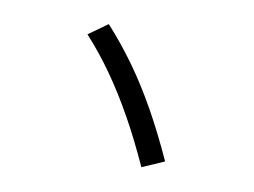

<svg xmlns="http://www.w3.org/2000/svg" viewBox="-85 -811 1170 886"><g transform="rotate(15 500.0 -367.5)"><path d="M650 -68Q584 -185 521 -277.5Q458 -370 392.5 -448Q327 -526 251 -596L334 -667Q413 -594 482 -513.5Q551 -433 616 -337.5Q681 -242 749 -122Z"/></g></svg>

Font: M PLUS 2 Medium
Style: Regular
Weight: 500
Designer: Coji Morishita
Foundry: UNDERFOREST DESIGN
Version: Version 1.001